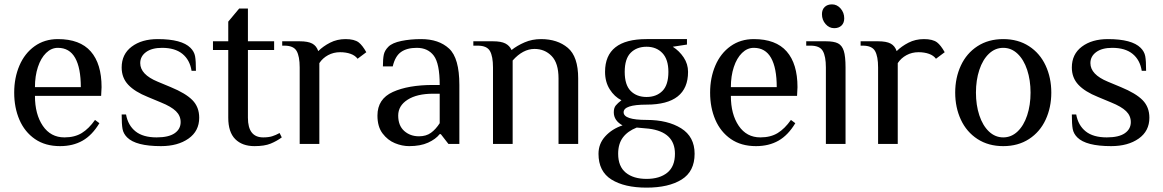

<svg xmlns="http://www.w3.org/2000/svg" viewBox="-20 -659 5324 879"><path d="M45 -235Q45 -303 69 -359Q93 -415 138.5 -447.5Q184 -480 245 -480Q346 -480 395.5 -423.5Q445 -367 445 -260L443 -220H140Q140 -136 176 -83Q212 -30 275 -30Q322 -30 354.5 -50Q387 -70 415 -110L435 -95Q402 -40 358 -15Q314 10 255 10Q187 10 140 -22.5Q93 -55 69 -110.5Q45 -166 45 -235ZM350 -260Q350 -348 324 -394Q298 -440 245 -440Q215 -440 191 -416.5Q167 -393 153.5 -352Q140 -311 140 -260Z M562 -30Q545 -47 541 -68.5Q537 -90 537 -135H557Q566 -85 600.5 -57.5Q635 -30 697 -30Q752 -30 779.5 -49Q807 -68 807 -100Q807 -129 785.5 -150Q764 -171 717 -190L657 -215Q597 -239 567 -271Q537 -303 537 -350Q537 -411 583 -445.5Q629 -480 702 -480Q812 -480 852 -440Q869 -423 873 -402Q877 -381 877 -335H857Q849 -385 815 -412.5Q781 -440 722 -440Q675 -440 648.5 -420.5Q622 -401 622 -370Q622 -318 702 -285L762 -260Q830 -232 861 -200.5Q892 -169 892 -120Q892 -59 843 -24.5Q794 10 717 10Q602 10 562 -30Z M1025 -120V-430H955V-470H1025V-560L1075 -620H1115V-470H1235V-430H1115V-120Q1115 -30 1185 -30Q1209 -30 1225.5 -35Q1242 -40 1260 -50L1270 -30Q1247 -13 1219 -1.5Q1191 10 1145 10Q1089 10 1057 -22Q1025 -54 1025 -120Z M1352 -350Q1352 -401 1338 -425.5Q1324 -450 1282 -450H1272V-470H1352Q1390 -470 1409.5 -459.5Q1429 -449 1437 -425Q1459 -447 1491 -463.5Q1523 -480 1562 -480Q1602 -480 1622 -465Q1639 -452 1657 -420L1617 -390Q1606 -405 1585 -412.5Q1564 -420 1537 -420Q1507 -420 1482 -406.5Q1457 -393 1442 -370V-340V0H1352Z M1708 -130Q1708 -206 1778.5 -238Q1849 -270 1963 -270H1993Q1993 -368 1966 -404Q1939 -440 1888 -440Q1843 -440 1816 -421Q1789 -402 1778 -355H1733Q1733 -389 1737 -408.5Q1741 -428 1758 -445Q1776 -463 1817.5 -471.5Q1859 -480 1908 -480Q1989 -480 2036 -436.5Q2083 -393 2083 -270V0H2033L1998 -45H1993Q1975 -22 1940 -6Q1905 10 1853 10Q1821 10 1788 -3.5Q1755 -17 1731.5 -48Q1708 -79 1708 -130ZM1993 -95V-230H1963Q1889 -230 1846 -202.5Q1803 -175 1803 -130Q1803 -84 1830.5 -59.5Q1858 -35 1898 -35Q1931 -35 1953 -51Q1975 -67 1993 -95Z M2237 -350Q2237 -401 2223 -425.5Q2209 -450 2167 -450H2147V-470H2237Q2274 -470 2293.5 -460Q2313 -450 2322 -430Q2347 -450 2381.5 -465Q2416 -480 2457 -480Q2532 -480 2579.5 -440Q2627 -400 2627 -300V0H2537V-300Q2537 -370 2505.5 -402.5Q2474 -435 2427 -435Q2374 -435 2327 -382V0H2237Z M2720 45Q2720 -1 2751 -35Q2782 -69 2830 -85Q2790 -107 2790 -145Q2790 -165 2799 -176Q2808 -187 2825 -200Q2793 -216 2771.5 -250Q2750 -284 2750 -330Q2750 -480 2940 -480H3125V-455L3060 -445Q3090 -426 3110 -396Q3130 -366 3130 -330Q3130 -180 2940 -180Q2835 -180 2835 -145Q2835 -110 2940 -110Q3037 -110 3098.5 -71.5Q3160 -33 3160 45Q3160 126 3100.5 163Q3041 200 2940 200Q2839 200 2779.5 163Q2720 126 2720 45ZM3040 -330Q3040 -387 3012.5 -416Q2985 -445 2940 -445Q2895 -445 2867.5 -417.5Q2840 -390 2840 -330Q2840 -270 2867.5 -242.5Q2895 -215 2940 -215Q2985 -215 3012.5 -242.5Q3040 -270 3040 -330ZM3070 45Q3070 -55 2950 -70L2895 -75Q2854 -59 2832 -30Q2810 -1 2810 45Q2810 103 2845 131.5Q2880 160 2940 160Q3000 160 3035 131.5Q3070 103 3070 45Z M3231 -235Q3231 -303 3255 -359Q3279 -415 3324.5 -447.5Q3370 -480 3431 -480Q3532 -480 3581.5 -423.5Q3631 -367 3631 -260L3629 -220H3326Q3326 -136 3362 -83Q3398 -30 3461 -30Q3508 -30 3540.5 -50Q3573 -70 3601 -110L3621 -95Q3588 -40 3544 -15Q3500 10 3441 10Q3373 10 3326 -22.5Q3279 -55 3255 -110.5Q3231 -166 3231 -235ZM3536 -260Q3536 -348 3510 -394Q3484 -440 3431 -440Q3401 -440 3377 -416.5Q3353 -393 3339.5 -352Q3326 -311 3326 -260Z M3743 -594Q3743 -615 3755.5 -627Q3768 -639 3789 -639Q3812 -639 3828.5 -620Q3845 -601 3845 -575Q3845 -554 3832.5 -542Q3820 -530 3799 -530Q3776 -530 3759.5 -549Q3743 -568 3743 -594ZM3761 -350Q3761 -401 3747 -425.5Q3733 -450 3691 -450H3671V-470H3761Q3798 -470 3816.5 -460.5Q3835 -451 3843 -426Q3851 -401 3851 -350V0H3761Z M4000 -350Q4000 -401 3986 -425.5Q3972 -450 3930 -450H3920V-470H4000Q4038 -470 4057.5 -459.5Q4077 -449 4085 -425Q4107 -447 4139 -463.5Q4171 -480 4210 -480Q4250 -480 4270 -465Q4287 -452 4305 -420L4265 -390Q4254 -405 4233 -412.5Q4212 -420 4185 -420Q4155 -420 4130 -406.5Q4105 -393 4090 -370V-340V0H4000Z M4353 -235Q4353 -303 4379 -359Q4405 -415 4455 -447.5Q4505 -480 4573 -480Q4641 -480 4691 -447.5Q4741 -415 4767 -359Q4793 -303 4793 -235Q4793 -167 4767 -111Q4741 -55 4691 -22.5Q4641 10 4573 10Q4505 10 4455 -22.5Q4405 -55 4379 -111Q4353 -167 4353 -235ZM4698 -235Q4698 -292 4682.5 -339Q4667 -386 4638.5 -413Q4610 -440 4573 -440Q4536 -440 4507.5 -413Q4479 -386 4463.5 -339Q4448 -292 4448 -235Q4448 -178 4463.5 -131Q4479 -84 4507.5 -57Q4536 -30 4573 -30Q4610 -30 4638.5 -57Q4667 -84 4682.5 -131Q4698 -178 4698 -235Z M4912 -30Q4895 -47 4891 -68.5Q4887 -90 4887 -135H4907Q4916 -85 4950.5 -57.5Q4985 -30 5047 -30Q5102 -30 5129.5 -49Q5157 -68 5157 -100Q5157 -129 5135.5 -150Q5114 -171 5067 -190L5007 -215Q4947 -239 4917 -271Q4887 -303 4887 -350Q4887 -411 4933 -445.5Q4979 -480 5052 -480Q5162 -480 5202 -440Q5219 -423 5223 -402Q5227 -381 5227 -335H5207Q5199 -385 5165 -412.5Q5131 -440 5072 -440Q5025 -440 4998.5 -420.5Q4972 -401 4972 -370Q4972 -318 5052 -285L5112 -260Q5180 -232 5211 -200.5Q5242 -169 5242 -120Q5242 -59 5193 -24.5Q5144 10 5067 10Q4952 10 4912 -30Z"/></svg>

Font: El Messiri
Style: Regular
Weight: 400
Designer: Mohamed Gaber
Foundry: Kief Type Foundry
Version: Version 2.006